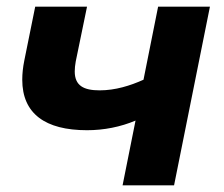

<svg xmlns="http://www.w3.org/2000/svg" viewBox="-20 -558 673 578"><path d="M456 -538 412 -318C372 -300 327 -286 280 -286C232 -286 205 -300 205 -343C205 -352 206 -362 208 -373L242 -538H86L53 -375C49 -355 47 -336 47 -318C47 -216 116 -166 242 -166C293 -166 343 -176 388 -195L349 0H504L612 -538Z"/></svg>

Font: AWKNG-Font
Style: Bold Italic
Weight: 700
Italic angle: -11.3°
Designer: Awakening Church
Foundry: Awakening Church
Version: Version 1.700;PS 001.700;hotconv 1.0.88;makeotf.lib2.5.64775